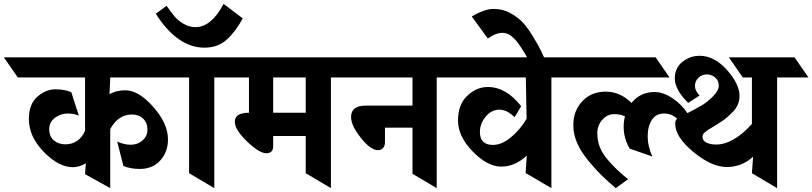

<svg xmlns="http://www.w3.org/2000/svg" viewBox="-112 -971 4193 991"><path d="M264 -108Q191 -108 114 -187Q37 -266 37 -357Q37 -433 80.5 -471.5Q124 -510 173.5 -510Q223 -510 256 -495L295 -374Q272 -385 236.5 -385Q201 -385 171.5 -363Q142 -341 142 -304Q142 -267 166 -246.5Q190 -226 225.5 -226Q261 -226 287.5 -245Q314 -264 327 -297V-571H-20L-92 -675H800L872 -571H457Q457 -560 455.5 -532.5Q454 -505 453 -485Q488 -505 535 -505Q603 -505 679 -419.5Q755 -334 755 -251Q755 -187 715.5 -143Q676 -99 609 -99Q564 -99 525 -114L493 -240Q529 -224 563.5 -224Q598 -224 623.5 -246Q649 -268 649 -302.5Q649 -337 627 -358.5Q605 -380 569 -380Q498 -380 457 -305V0L327 -72L331 -128Q296 -108 264 -108Z M994 -571V0L864 -77V-571H770L717 -675H1084L1137 -571ZM897 -831Q979 -831 1042 -951L1141 -876Q1104 -808 1058.5 -766.5Q1013 -725 943 -725Q804 -725 692 -900L748 -941Q773 -905 789.5 -885.5Q806 -866 835 -848.5Q864 -831 897 -831Z M1172 -389H1173V-571H1049L982 -675H1686L1754 -571H1596V0L1466 -77V-269H1298V-217Q1298 -180 1262.5 -180Q1227 -180 1163.5 -240.5Q1100 -301 1100 -342Q1100 -389 1172 -389ZM1298 -571V-389H1466V-571Z M2017 -312H1875V-236Q1875 -219 1865.5 -207.5Q1856 -196 1839 -196Q1801 -196 1750.5 -259.5Q1700 -323 1700 -367Q1700 -426 1776 -426H2017V-571H1646L1574 -675H2232L2303 -571H2142V0L2017 -74Z M2734 -571V0L2601 -78L2607 -168Q2546 -111 2475 -111Q2404 -111 2328 -189Q2252 -267 2252 -349Q2252 -431 2299.5 -476.5Q2347 -522 2406 -522Q2500 -522 2578 -423L2544 -366Q2505 -405 2465 -405Q2425 -405 2395 -369Q2365 -333 2365 -290Q2365 -223 2432 -223Q2478 -223 2525.5 -262.5Q2573 -302 2606 -358L2602 -571H2192L2120 -675H2825L2897 -571Z M2323 -886Q2389 -925 2435.5 -925Q2482 -925 2520 -904.5Q2558 -884 2583 -858.5Q2608 -833 2637.5 -785Q2667 -737 2680 -709.5Q2693 -682 2717 -630L2651 -596Q2593 -710 2556.5 -755.5Q2520 -801 2483.5 -801.5Q2447 -802 2406 -772Z M3272 -675 3344 -571H2784L2712 -675ZM3899 -571V0L3769 -77L3775 -162Q3717 -109 3639 -109Q3561 -109 3467 -186.5Q3373 -264 3373 -333Q3373 -350 3383 -358Q3356 -385 3315 -385Q3274 -385 3252.5 -352Q3231 -319 3231 -267.5Q3231 -216 3255 -163L3138 -204Q3107 -258 3107 -316Q3107 -346 3114 -370Q3092 -382 3057.5 -382Q3023 -382 2997 -353Q2971 -324 2971 -283.5Q2971 -243 2985 -209.5Q2999 -176 3026 -145Q3068 -95 3130 -46L3066 0Q3023 -37 2993 -66Q2963 -95 2926 -140Q2847 -234 2847 -325Q2847 -399 2893.5 -448.5Q2940 -498 3014 -498Q3088 -498 3148 -440Q3192 -496 3267 -496Q3311 -496 3359 -464Q3407 -432 3436 -387Q3481 -410 3510.5 -427.5Q3540 -445 3569 -474.5Q3598 -504 3598 -529.5Q3598 -555 3579 -571Q3560 -587 3536 -587Q3512 -587 3493.5 -570Q3475 -553 3475 -527.5Q3475 -502 3499 -478L3440 -440Q3371 -509 3371 -565Q3371 -621 3410.5 -652Q3450 -683 3499 -683Q3575 -683 3640 -610Q3705 -537 3705 -476Q3705 -425 3664 -387Q3642 -366 3630 -356.5Q3618 -347 3584 -326Q3550 -305 3547.5 -303.5Q3545 -302 3539 -298Q3533 -294 3531.5 -292.5Q3530 -291 3525 -287Q3520 -283 3518 -280Q3514 -273 3514 -265Q3514 -245 3534 -235Q3554 -225 3585 -225Q3672 -225 3769 -331V-571H3722L3650 -675H3989L4061 -571Z"/></svg>

Font: Halant
Style: Bold
Weight: 700
Designer: Hitesh Malaviya (Devanagari), Satya Rajpurohit (Latin)
Foundry: Indian Type Foundry
Version: Version 1.101;PS 1.0;hotconv 1.0.78;makeotf.lib2.5.61930; tt